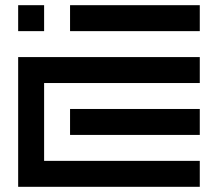

<svg xmlns="http://www.w3.org/2000/svg" viewBox="-20 -720 840 740"><path d="M50 -700V-600H150V-700ZM250 -600H750V-700H250ZM50 -500V0H750V-100H150V-400H750V-500ZM750 -200V-300H250V-200Z"/></svg>

Font: Mourier
Style: Regular
Weight: 400
Designer: Eric Mourier
Foundry: Velvetyne Type Foundry
Version: Version 2.000;hotconv 1.0.109;makeotfexe 2.5.65596